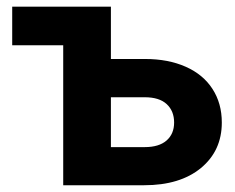

<svg xmlns="http://www.w3.org/2000/svg" viewBox="-20 -548 696 568"><path d="M16.1 -528.3H308.1V-373.5H409.2Q477.5 -373.5 529.3 -350.6Q581.1 -327.6 608.6 -284.9Q636.2 -242.2 636.2 -185.5Q636.2 -102.1 574.5 -51Q512.7 0 406.2 0H167V-414.1H16.1ZM308.1 -260.3V-112.8H408.2Q450.2 -112.8 472.7 -132.3Q495.1 -151.9 495.1 -185.5Q495.1 -219.7 473.1 -240Q451.2 -260.3 408.2 -260.3Z"/></svg>

Font: SteelSelectRoboto
Style: Roboto-Bold
Weight: 700
Designer: Google
Version: Version 2.137; 2017